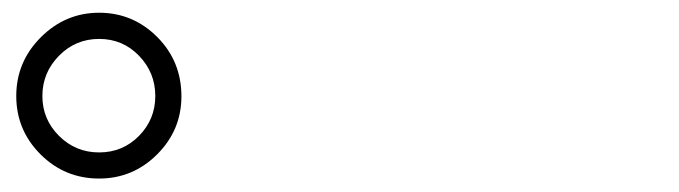

<svg xmlns="http://www.w3.org/2000/svg" viewBox="-20 -875 1040 294"><path d="M192.9 -789.6Q168 -815.4 131.8 -815.4Q95.7 -815.4 70.3 -789.6Q44.9 -763.7 44.9 -728Q44.9 -692.4 70.3 -667Q95.7 -641.6 131.8 -641.6Q168 -641.6 192.9 -667Q217.8 -692.4 217.8 -728Q217.8 -763.7 192.9 -789.6ZM131.8 -601.6Q79.1 -601.6 42 -638.7Q4.9 -675.8 4.9 -728Q4.9 -780.3 42.5 -817.9Q80.1 -855.5 131.8 -855.5Q183.6 -855.5 220.7 -818.4Q257.8 -781.2 257.8 -727.5Q257.8 -675.8 220.7 -638.7Q183.6 -601.6 131.8 -601.6Z"/></svg>

Font: Rounded-X Mgen+ 1m light
Style: Regular
Weight: 200
Designer: [Source Han Sans]
Ryoko NISHIZUKA  (kana & ideographs); Paul D. Hunt (Latin, Greek & Cyrillic); Wenlong ZHANG  (bopomofo
Version: Version 1.059.20150602